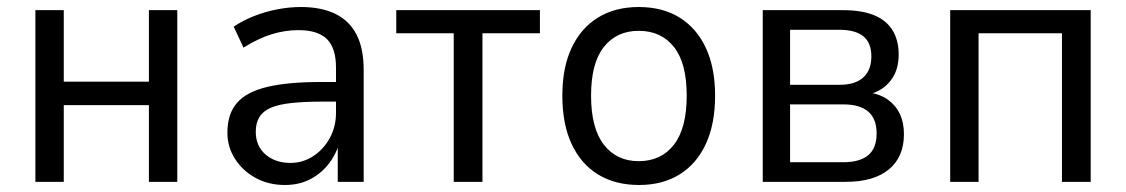

<svg xmlns="http://www.w3.org/2000/svg" viewBox="-20 -519 3214 548"><path d="M81 0V-490H162V-286H405V-490H486V0H405V-219H162V0Z M793 9Q746 9 709 -11.5Q672 -32 650.5 -66Q629 -100 629 -140Q629 -194 656.5 -225.5Q684 -257 743 -271Q802 -285 896 -285H952V-229H902Q849 -229 812 -225Q775 -221 753 -211.5Q731 -202 720.5 -185Q710 -168 710 -143Q710 -102 738 -78Q766 -54 809 -54Q844 -54 873.5 -73Q903 -92 921 -124.5Q939 -157 939 -197V-326Q939 -382 913 -407.5Q887 -433 832 -433Q793 -433 754.5 -421Q716 -409 675 -383L647 -443Q674 -461 706 -473.5Q738 -486 772 -492.5Q806 -499 839 -499Q897 -499 937 -479.5Q977 -460 997.5 -420.5Q1018 -381 1018 -319V0H944V-109H948Q937 -74 915 -47.5Q893 -21 862.5 -6Q832 9 793 9Z M1275 0V-424H1111V-490H1521V-424H1357V0Z M1804 9Q1736 9 1687 -21Q1638 -51 1611.5 -108Q1585 -165 1585 -246Q1585 -326 1611.5 -382.5Q1638 -439 1687 -469Q1736 -499 1803 -499Q1871 -499 1919.5 -469Q1968 -439 1994.5 -382.5Q2021 -326 2021 -246Q2021 -165 1994.5 -108Q1968 -51 1919.5 -21Q1871 9 1804 9ZM1803 -59Q1867 -59 1903.5 -106Q1940 -153 1940 -246Q1940 -339 1903.5 -385Q1867 -431 1803 -431Q1740 -431 1703.5 -385Q1667 -339 1667 -246Q1667 -153 1703.5 -106Q1740 -59 1803 -59Z M2157 0V-490H2386Q2440 -490 2475 -475.5Q2510 -461 2527.5 -432.5Q2545 -404 2545 -363Q2545 -319 2522.5 -289.5Q2500 -260 2459 -249L2460 -255Q2493 -250 2515 -234Q2537 -218 2548.5 -193.5Q2560 -169 2560 -136Q2560 -71 2517 -35.5Q2474 0 2394 0ZM2235 -56H2387Q2434 -56 2458 -76Q2482 -96 2482 -138Q2482 -180 2458 -200.5Q2434 -221 2388 -221H2235ZM2235 -277H2377Q2421 -277 2444 -298Q2467 -319 2467 -358Q2467 -397 2444 -415.5Q2421 -434 2376 -434H2235Z M2692 0V-490H3093V0H3011V-424H2773V0Z"/></svg>

Font: Nunito Sans 10pt SemiCondensed
Style: Regular
Weight: 400
Width: 4
Designer: Vernon Adams
Foundry: Vernon Adams
Version: Version 3.101;gftools[0.9.27]